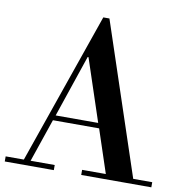

<svg xmlns="http://www.w3.org/2000/svg" viewBox="-100 -846 885 925"><g transform="rotate(10 342.5 -383.0)"><path d="M-16 0V-25H73L331 -766H361L608 -25H701V0H358V-25H474L404 -236H178L106 -25H224V0ZM294 -565H290L187 -261H395Z"/></g></svg>

Font: Libre Bodoni
Style: Regular
Weight: 400
Designer: Pablo Impallari, Rodrigo Fuenzalida
Foundry: Pablo Impallari, Rodrigo Fuenzalida
Version: Version 1.001